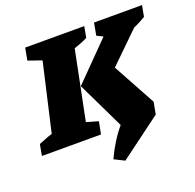

<svg xmlns="http://www.w3.org/2000/svg" viewBox="-147 -668 978 962"><g transform="rotate(-20 342.0 -187.0)"><path d="M-23 0 -12 -60Q7 -67 25 -74.5Q43 -82 61 -87L144 -449L72 -474L84 -539H399L388 -480Q370 -471 352.5 -464Q335 -457 316 -451L242 -84L305 -66L292 0ZM362 165 308 138Q347 53 401 -11L280 -262L472 -457L439 -473L451 -539H707L696 -480Q663 -460 631 -446L472 -291L596 -64L584 0Z"/></g></svg>

Font: Piazzolla SC ExtraBold
Style: Italic
Weight: 800
Italic angle: -11.3°
Designer: Juan Pablo del Peral
Foundry: Huerta Tipografica
Version: Version 1.330